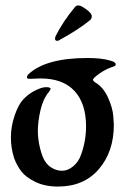

<svg xmlns="http://www.w3.org/2000/svg" viewBox="-20 -665 460 705"><path d="M200 -519Q195 -515 190 -515Q182 -515 182 -524L184 -532Q211 -586 256 -640Q260 -645 268.5 -645Q277 -645 297 -630.5Q317 -616 317 -605.5Q317 -595 308 -589Q266 -555 200 -519ZM128 -377Q102 -376 90.5 -375.5Q79 -375 79 -381Q79 -387 85 -393Q149 -452 301 -452Q353 -452 383 -443L393 -440Q405 -435 405 -429Q405 -424 398 -421Q371 -413 346 -395.5Q321 -378 321 -371L327 -364Q359 -346 376.5 -307Q394 -268 396 -238L398 -207Q398 -108 343 -44Q288 20 193 20Q145 20 110 3Q75 -14 58.5 -35.5Q42 -57 32 -84Q20 -121 20 -160.5Q20 -200 33.5 -240Q47 -280 64.5 -299Q82 -318 104 -330Q132 -345 149 -345Q166 -345 166 -338L160 -328Q138 -302 128.5 -260Q119 -218 119 -185.5Q119 -153 127 -121Q135 -89 145 -73.5Q155 -58 168 -50Q187 -38 208 -38Q229 -38 249 -54.5Q269 -71 278 -98Q296 -148 296 -201Q296 -285 253.5 -331Q211 -377 128 -377Z"/></svg>

Font: Aladin
Style: Regular
Weight: 400
Designer: Angel Koziupa and Alejandro Paul
Foundry: Angel Koziupa and Alejandro Paul
Version: Version 1.000